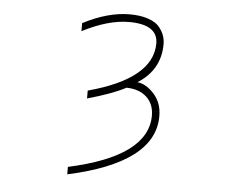

<svg xmlns="http://www.w3.org/2000/svg" viewBox="-53 -599 1107 902"><g transform="rotate(5 500.0 -148.0)"><path d="M523.4 -535.2Q574.2 -535.2 610.8 -522.5Q647.5 -509.8 664.1 -488.8Q680.7 -467.8 687 -448.7Q693.4 -429.7 693.4 -409.2Q693.4 -288.1 586.9 -220.7Q628.9 -215.8 666 -174.3Q703.1 -132.8 703.1 -70.3Q703.1 150.4 295.9 239.3V204.1Q668 123 668 -70.3Q668 -125 632.8 -157.2Q597.7 -189.5 538.1 -190.4Q473.6 -156.2 357.4 -124V-161.1Q658.2 -242.2 659.2 -409.2Q659.2 -499 523.4 -499Q424.8 -499 303.7 -436.5V-474.6Q420.9 -535.2 523.4 -535.2Z"/></g></svg>

Font: GenEi Gothic M ExtraLight
Style: Regular
Weight: 200
Designer: o_tamon (Modified); [Source Han Sans]
Ryoko NISHIZUKA  (kana & ideographs); Paul D. Hunt (Latin, Greek & Cyrillic); Wenl
Version: Version 1.1a;Original Version 1.004